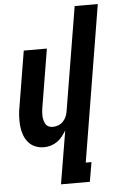

<svg xmlns="http://www.w3.org/2000/svg" viewBox="-62 -777 631 1034"><g transform="rotate(-5 253.5 -260.0)"><path d="M225 215 273 -72Q263 -56 251 -40.5Q239 -25 223 -14Q207 -3 188.5 2.5Q170 8 152 8Q126 8 103.5 -1.5Q81 -11 66 -29.5Q51 -48 43 -71.5Q35 -95 33 -120.5Q31 -146 32.5 -172Q34 -198 39 -223L88 -520H213L161 -206Q159 -195 158 -183Q157 -171 157.5 -159.5Q158 -148 161 -137Q164 -126 169.5 -116.5Q175 -107 185.5 -102Q196 -97 208 -97Q223 -97 238.5 -103Q254 -109 265 -121Q276 -133 282 -148Q288 -163 290 -179L382 -735H507L368 110H399L381 215Z"/></g></svg>

Font: Iosevka Term Curly Extrabold
Style: Italic
Weight: 800
Italic angle: -9°
Designer: Belleve Invis
Foundry: Belleve Invis
Version: Version 32.3.0